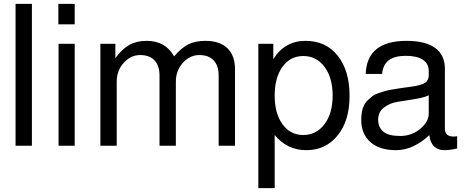

<svg xmlns="http://www.w3.org/2000/svg" viewBox="-20 -749 2390 987"><path d="M144 -729V0H60V-729Z M364 -729V-624H280V-729ZM364 -524V0H281V-524Z M496 -524H573V-450Q607 -497 644.5 -518Q682 -539 734 -539Q831 -539 875 -459Q912 -503 948 -521Q984 -539 1036 -539Q1109 -539 1148.5 -501.5Q1188 -464 1188 -393V0H1104V-361Q1104 -411 1078.5 -438.5Q1053 -466 1004.5 -466Q956 -466 920 -426Q884 -386 884 -329V0H800V-361Q800 -411 774.5 -438.5Q749 -466 700.5 -466Q652 -466 616 -426Q580 -386 580 -329V0H496Z M1690 -257.5Q1690 -349 1648.5 -405Q1607 -461 1539.5 -461Q1472 -461 1432 -405.5Q1392 -350 1392 -258Q1392 -166 1432 -110.5Q1472 -55 1539 -55Q1606 -55 1648 -110.5Q1690 -166 1690 -257.5ZM1308 218V-524H1385V-445Q1444 -539 1550 -539Q1656 -539 1716.5 -462Q1777 -385 1777 -256.5Q1777 -128 1715.5 -52.5Q1654 23 1555 23Q1456 23 1392 -55V218Z M2184 -165V-259Q2159 -247 2108.5 -239Q2058 -231 2021 -225Q1984 -219 1954 -196.5Q1924 -174 1924 -134Q1924 -94 1951 -72Q1978 -50 2037 -50Q2096 -50 2140 -86.5Q2184 -123 2184 -165ZM1860 -369Q1866 -539 2070 -539Q2167 -539 2217 -502.5Q2267 -466 2267 -396V-88Q2267 -47 2312 -47Q2321 -47 2330 -49V14Q2295 23 2264 23Q2233 23 2212.5 4.5Q2192 -14 2187 -54Q2103 23 2016.5 23Q1930 23 1883.5 -19Q1837 -61 1837 -132Q1837 -204 1871 -234Q1885 -247 1894.5 -255Q1904 -263 1926.5 -270.5Q1949 -278 1961 -281.5Q1973 -285 2003 -290Q2037 -296 2091.5 -303Q2146 -310 2165 -323Q2184 -336 2184 -362V-384Q2184 -422 2153.5 -442Q2123 -462 2066 -462Q2009 -462 1979 -439.5Q1949 -417 1944 -369Z"/></svg>

Font: Autonym
Style: Regular
Weight: 500
Version: Version 1.0.20131126